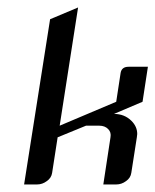

<svg xmlns="http://www.w3.org/2000/svg" viewBox="-20 -489 412 509"><path d="M43.9 0 112.8 -438 187 -469.2 138.2 -155.8 288.1 -219.2 299.8 -295.9Q302.7 -312 320.8 -312H372.1L357.9 -219.2L282.2 -187Q310.1 -187 328.6 -168.5Q343.8 -153.3 343.8 -133.8Q343.8 -130.9 342.8 -125L328.1 -30.8Q326.2 -17.1 314 -8.8Q302.2 0 288.1 0H253.9L272.9 -125Q275.4 -138.2 266.6 -147Q257.8 -155.8 243.2 -155.8H208L132.8 -125L118.2 -30.8Q116.2 -17.1 104 -8.8Q92.3 0 78.1 0Z"/></svg>

Font: Hhenum
Style: Italic
Weight: 400
Designer: T. Christopher White
Version: Version 1.0